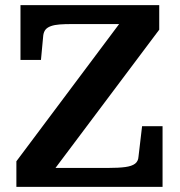

<svg xmlns="http://www.w3.org/2000/svg" viewBox="-20 -730 702 750"><path d="M260 -636Q233 -636 213 -634.5Q193 -633 179 -628Q165 -623 158 -614.5Q151 -606 149 -592L140 -496H60V-710H602V-614L160 -25L135 -74H402Q444 -74 469.5 -77.5Q495 -81 507.5 -90.5Q520 -100 521 -118L535 -237H615V0H44V-100L473 -673L497 -636Z"/></svg>

Font: Roboto Serif SemiBold
Style: Regular
Weight: 600
Designer: Greg Gazdowicz
Foundry: Commercial Type
Version: Version 1.008